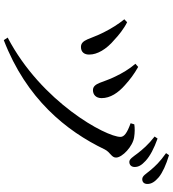

<svg xmlns="http://www.w3.org/2000/svg" viewBox="32 -916 935 1040"><g transform="rotate(90 500.0 -396.5)"><path d="M184 30 198 51C515 -71 690 -287 790 -496C806 -527 834 -532 834 -557C834 -591 773 -648 724 -655C700 -659 673 -659 654 -656L648 -636C701 -617 722 -601 722 -581C722 -503 534 -153 184 30ZM235 -367C264 -367 277 -387 276 -413C276 -454 249 -504 195 -549C173 -570 136 -600 101 -617L85 -602C110 -571 134 -534 156 -490C193 -418 194 -367 235 -367ZM469 -432C492 -432 512 -447 512 -479C512 -526 483 -569 442 -605C411 -633 382 -655 343 -677L326 -662C354 -630 378 -589 395 -553C428 -488 429 -432 469 -432ZM857 -629C874 -629 885 -640 885 -658C885 -678 876 -695 852 -717C825 -742 784 -763 731 -782L720 -766C764 -732 791 -700 811 -674C830 -649 842 -629 857 -629ZM951 -699C967 -699 977 -709 977 -727C977 -748 966 -767 940 -789C915 -809 874 -828 821 -844L810 -828C858 -794 881 -769 902 -744C923 -719 933 -699 951 -699Z"/></g></svg>

Font: Source Han Serif SC Medium
Style: Regular
Weight: 500
Designer: Ryoko NISHIZUKA 西塚涼子 (kana & ideographs); Frank Grießhammer (Latin, Greek & Cyrillic); Wenlong ZHANG 张文龙 (bopomofo); San
Foundry: Adobe
Version: Version 2.003;hotconv 1.1.1;makeotfexe 2.6.0